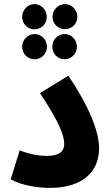

<svg xmlns="http://www.w3.org/2000/svg" viewBox="-20 -910 546 936"><path d="M148 -767C182 -767 208 -794 208 -827C208 -861 182 -890 148 -890C115 -890 88 -861 88 -827C88 -794 115 -767 148 -767ZM297 -768C330 -768 357 -794 357 -828C357 -862 330 -890 297 -890C263 -890 236 -862 236 -828C236 -794 263 -768 297 -768ZM149 -621C182 -621 209 -648 209 -682C209 -716 182 -744 149 -744C115 -744 88 -716 88 -682C88 -648 115 -621 149 -621ZM295 -621C328 -621 355 -648 355 -682C355 -716 328 -744 295 -744C261 -744 235 -716 235 -682C235 -648 261 -621 295 -621ZM32 -36C85 -6 165 6 222 6C388 6 463 -77 463 -187C463 -270 413 -394 313 -541L175 -456C273 -309 293 -246 293 -209C293 -167 263 -150 207 -150C167 -150 118 -160 76 -177Z"/></svg>

Font: Noto Sans Arabic UI SemiCondensed Extra
Style: Regular
Weight: 800
Width: 4
Designer: Nadine Chahine - Monotype Design Team
Foundry: Monotype Imaging Inc.
Version: Version 1.900